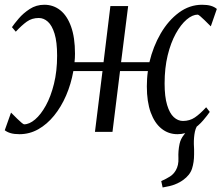

<svg xmlns="http://www.w3.org/2000/svg" viewBox="-34 -568 954 827"><path d="M666.5 239.5 660.5 212Q683 202 698.2 192.2Q713.5 182.5 723 166Q736 144 734.5 113Q733 82 739.5 51.5Q744 30.5 758 13Q772 -4.5 780 -15.5L830 -47Q810.5 -25 805.5 -0.8Q800.5 23.5 801 52.5Q801.5 64 802 75.2Q802.5 86.5 802 97Q802 131 793 158.8Q784 186.5 754.5 207.5Q738.5 219 719.2 226.5Q700 234 666.5 239.5ZM50 10Q27 10 11.8 5.5Q-3.5 1 -13.5 -7L13.5 -83Q15 -81.5 22.8 -73.8Q30.5 -66 40.2 -56.5Q50 -47 58.2 -40Q66.5 -33 69.5 -32.5Q92.5 -32.5 117.2 -53.5Q142 -74.5 163.5 -113.5Q185 -152.5 198.5 -207Q212 -261.5 212 -328Q212 -387.5 201 -423Q190 -458.5 172.2 -474.5Q154.5 -490.5 133 -490.5Q103.5 -490.5 81.5 -474.8Q59.5 -459 34 -431.5L17.5 -451Q27 -465 46.5 -488Q66 -511 94 -529.2Q122 -547.5 157 -547.5Q196 -547.5 225.8 -523.8Q255.5 -500 272.2 -453.2Q289 -406.5 289 -337Q289 -327.5 288.5 -318Q288 -308.5 287 -300H412L441.5 -542H518L487.5 -300H609.5Q625.5 -367.5 658.2 -423.8Q691 -480 736.8 -513.8Q782.5 -547.5 836.5 -547.5Q859 -547.5 874.2 -543Q889.5 -538.5 900 -529.5L874 -454.5Q872 -456 864.5 -463.8Q857 -471.5 847.2 -481Q837.5 -490.5 829.2 -497.5Q821 -504.5 818 -505Q795 -505 770 -483.8Q745 -462.5 723.2 -423.2Q701.5 -384 688.2 -329.5Q675 -275 675 -208.5Q675 -151.5 685.8 -115.8Q696.5 -80 714.5 -63.5Q732.5 -47 754 -47Q783 -47 805.2 -62Q827.5 -77 854 -106L869.5 -86Q860.5 -72.5 841 -49.5Q821.5 -26.5 793.8 -8.2Q766 10 730.5 10Q691.5 10 661.8 -13.8Q632 -37.5 615.2 -83.5Q598.5 -129.5 598.5 -196Q598.5 -211.5 599.5 -227.8Q600.5 -244 603 -262H483L450.5 0H375L407.5 -262H282Q272 -206 250.8 -156.8Q229.5 -107.5 199 -70Q168.5 -32.5 130.8 -11.2Q93 10 50 10Z"/></svg>

Font: Merriweather 48pt Light
Style: Italic
Weight: 300
Italic angle: -7.8°
Version: Version 2.101